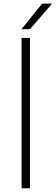

<svg xmlns="http://www.w3.org/2000/svg" viewBox="-20 -1012 300 1032"><path d="M96 0V-808H141V0ZM95.5 -855 206 -992.5H260L141 -855Z"/></svg>

Font: Encode Sans Expanded ExtraLight
Style: Regular
Weight: 275
Width: 7
Designer: Multiple Designers
Foundry: Impallari Type
Version: Version 2.000